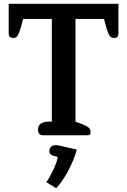

<svg xmlns="http://www.w3.org/2000/svg" viewBox="-20 -715 672 1015"><path d="M181 -30Q181 -51 196 -61.5Q211 -72 237 -72H254V-615H102L89 -566Q81 -539 73 -526.5Q65 -514 50 -514Q40 -514 33 -519.5Q26 -525 26 -537V-695H606V-537Q606 -525 599.5 -519.5Q593 -514 583 -514Q568 -514 559.5 -526.5Q551 -539 543 -566L530 -615H379V-72L421 -56Q441 -48 450 -39Q459 -30 459 -17Q459 -9 455.5 -4.5Q452 0 442 0H206Q194 0 187.5 -8Q181 -16 181 -30ZM225 248Q245 219 263.5 179Q282 139 285 115L258 107Q241 100 241 85Q241 69 250.5 60.5Q260 52 277 52Q281 52 291 54L386 76Q374 123 344 181.5Q314 240 277 280Z"/></svg>

Font: Maitree Semibold
Style: Regular
Weight: 600
Designer: CadsonDemak Team
Foundry: CadsonDemak
Version: Version 1.000